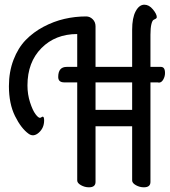

<svg xmlns="http://www.w3.org/2000/svg" viewBox="-20 -770 723 818"><path d="M621 -622V-485H661Q673 -486 678 -479.5Q683 -473 683 -459Q683 -444 675.5 -431Q668 -418 657 -418Q654 -418 652 -419H621V5Q621 28 593 28Q575 28 559 19Q543 10 543 -1V-232H387V5Q387 28 359 28Q341 28 325 19Q309 10 309 -1V-419H254Q228 -419 228 -442Q228 -485 264 -485H309V-625Q216 -625 156.5 -565Q97 -505 97 -406Q97 -368 108 -334Q119 -300 131 -284Q143 -268 150 -268Q153 -268 156.5 -270.5Q160 -273 162 -273Q168 -273 168 -257Q168 -225 145.5 -205Q123 -185 102 -200Q70 -223 44 -275.5Q18 -328 18 -403Q18 -464 37.5 -515Q57 -566 89.5 -599.5Q122 -633 165.5 -656Q209 -679 254.5 -689.5Q300 -700 347 -700Q363 -700 375 -688Q387 -676 387 -658V-485H543V-643Q543 -694 558 -722Q573 -750 595 -750Q615 -750 631.5 -730Q648 -710 648 -697Q648 -693 644 -690.5Q640 -688 634.5 -685.5Q629 -683 625 -667Q621 -651 621 -622ZM387 -419V-302H543V-419Z"/></svg>

Font: Grand Hotel
Style: Regular
Weight: 400
Designer: Brian J. Bonislawsky & Jim Lyles for Astigmatic (AOETI)
Foundry: Astigmatic (AOETI)
Version: Version 001.000